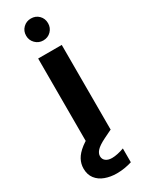

<svg xmlns="http://www.w3.org/2000/svg" viewBox="-252 -737 759 987"><g transform="rotate(-30 127.5 -243.5)"><path d="M65 0V-502H205V0ZM135 -569Q108 -569 89 -588Q70 -607 70 -634Q70 -662 89 -680.5Q108 -699 135 -699Q163 -699 181.5 -680.5Q200 -662 200 -634Q200 -607 181.5 -588Q163 -569 135 -569ZM121 212Q84 212 52.5 200.5Q21 189 2.5 165Q-16 141 -16 105Q-16 77 -2.5 52Q11 27 42.5 2.5Q74 -22 130 -46L175 -65L206 0L155 25Q119 43 104 59Q89 75 89 92Q89 110 102.5 120.5Q116 131 139 131Q154 131 173 127Q192 123 211 116V198Q192 204 169 208Q146 212 121 212Z"/></g></svg>

Font: DM Sans 16pt ExtraBold
Style: Regular
Weight: 800
Version: Version 4.004;gftools[0.9.30]